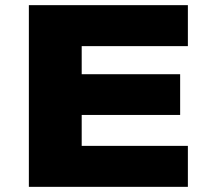

<svg xmlns="http://www.w3.org/2000/svg" viewBox="-20 -725 820 745"><path d="M92 0V-705H709V-546H297V-437H679V-279H297V-159H709V0Z"/></svg>

Font: Nunito Sans 10pt Expanded Black
Style: Regular
Weight: 900
Width: 7
Designer: Vernon Adams
Foundry: Vernon Adams
Version: Version 3.101;gftools[0.9.27]